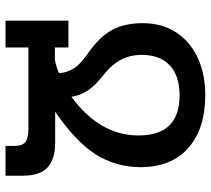

<svg xmlns="http://www.w3.org/2000/svg" viewBox="-54 -710 764 696"><g transform="rotate(90 328.0 -362.0)"><path d="M617 -62V0H509V-32Q509 -61 495 -72Q481 -83 447 -83H152V0H55V-228H152V-179H196Q204 -180 221 -185Q238 -190 245 -194Q244 -221 229 -246Q214 -271 173 -299Q113 -341 88.5 -386.5Q64 -432 64 -497Q64 -566 96.5 -617Q129 -668 188 -696Q247 -724 326 -724Q446 -724 516 -663Q586 -602 586 -488Q585 -398 539 -326Q493 -254 385 -180H496Q557 -180 587 -152.5Q617 -125 617 -62ZM253 -354Q289 -326 307 -300Q325 -274 331 -239Q471 -342 471 -482Q471 -631 326 -631Q255 -631 217 -595.5Q179 -560 179 -494Q179 -452 196.5 -418.5Q214 -385 253 -354Z"/></g></svg>

Font: Noto Sans Armenian Medium
Style: Regular
Weight: 500
Designer: Monotype Design team
Foundry: Monotype Imaging Inc.
Version: Version 1.000